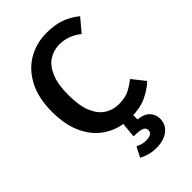

<svg xmlns="http://www.w3.org/2000/svg" viewBox="-286 -826 1188 1188"><g transform="rotate(-45 307.5 -232.5)"><path d="M367.2 -724.6Q441 -724.6 492.3 -705.4Q543.6 -686.2 587.2 -650.3L515.9 -565.6Q485.1 -590.8 449.2 -604.4Q413.3 -617.9 372.3 -617.9Q322.6 -617.9 281.3 -591.8Q240 -565.6 215.4 -507.9Q190.8 -450.3 190.8 -355.9Q190.8 -263.1 214.6 -205.9Q238.5 -148.7 279.7 -122.1Q321 -95.4 373.3 -95.4Q428.7 -95.4 465.4 -114.6Q502.1 -133.8 530.8 -157.4L596.9 -73.8Q559.5 -36.9 503.3 -10.8Q447.2 15.4 367.2 15.4Q274.4 15.4 201.5 -26.9Q128.7 -69.2 87.2 -152.1Q45.6 -234.9 45.6 -355.9Q45.6 -474.9 88.5 -557.2Q131.3 -639.5 204.4 -682.1Q277.4 -724.6 367.2 -724.6ZM387.7 147.2Q387.7 124.1 363.8 116.7Q340 109.2 294.9 109.2L307.7 -16.4H386.7V52.3Q439.5 57.9 464.4 84.4Q489.2 110.8 489.2 148.2Q489.2 200 449 230.3Q408.7 260.5 346.2 260.5Q311.3 260.5 281 251.8Q250.8 243.1 230.3 231.3L264.6 165.6Q279.5 173.3 296.9 177.9Q314.4 182.6 331.3 182.6Q356.9 182.6 372.3 174.6Q387.7 166.7 387.7 147.2Z"/></g></svg>

Font: Fira Code SemiBold
Style: Regular
Weight: 600
Designer: Carrois Corporate, Edenspiekermann AG, Nikita Prokopov
Foundry: Carrois Corporate, Edenspiekermann AG, Nikita Prokopov
Version: Version 6.002